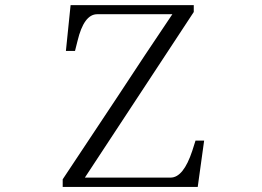

<svg xmlns="http://www.w3.org/2000/svg" viewBox="-20 -741 1040 761"><path d="M228.5 0V-30.3Q337.9 -194.3 446.3 -358.4Q553.7 -522.5 663.1 -684.6H365.2Q312.5 -684.6 287.1 -578.1Q281.2 -553.7 277.3 -539.1H241.2L259.8 -720.7H748V-693.4L316.4 -37.1H656.2Q707 -37.1 742.2 -143.6Q750 -168 754.9 -183.6H789.1L763.7 0Z"/></svg>

Font: GenEi Koburi Mincho v6
Style: Regular
Weight: 400
Designer: o_tamon (Modified)
Foundry: o_tamon / Adobe Systems Incorporated
Version: Version 6.1